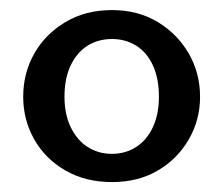

<svg xmlns="http://www.w3.org/2000/svg" viewBox="-20 -707 415 379"><path d="M201.2 -347.6Q148.7 -347.6 109.1 -370.5Q69.4 -393.4 47.6 -431.9Q25.8 -470.3 25.8 -515.9Q25.8 -562.6 47.6 -601.2Q69.4 -639.7 109.1 -663.4Q148.7 -687.1 201 -687.1Q252.7 -687.1 291.6 -663.4Q330.5 -639.7 352.7 -601.2Q374.9 -562.6 374.9 -515.9Q374.9 -470.3 352.7 -431.9Q330.5 -393.4 291.7 -370.5Q252.9 -347.6 201.2 -347.6ZM201.1 -403.3Q227.5 -403.3 248.6 -416.8Q269.7 -430.2 281.7 -455.8Q293.7 -481.4 293.7 -516.1Q293.7 -552.5 281.7 -578.2Q269.7 -603.9 248.6 -617Q227.5 -630 201.1 -630Q174.1 -630 153.1 -617Q132.1 -603.9 119.7 -578.3Q107.3 -552.6 107.3 -516Q107.3 -481.3 119.7 -455.7Q132.1 -430.2 153.1 -416.8Q174.1 -403.3 201.1 -403.3Z"/></svg>

Font: Panamera Thin
Style: Regular
Weight: 100
Designer: Bastien Sozeau
Foundry: NBR — Bastien Sozeau
Version: Version 3.003;gftools[0.9.33]